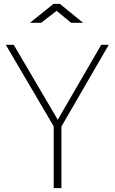

<svg xmlns="http://www.w3.org/2000/svg" viewBox="-20 -974 593 994"><path d="M298 -319V0H258V-320L10 -742H51L279 -354L504 -742H543ZM273 -918 193 -856H135L257 -954H290L410 -856H348Z"/></svg>

Font: Morrison Thin
Style: Regular
Weight: 100
Designer: Pablo Impallari, Rodrigo Fuenzalida (Modified by Dan O. Williams)
Version: Version 0.03;June 6, 2019;FontCreator 11.5.0.2425 64-bit; tt